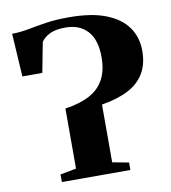

<svg xmlns="http://www.w3.org/2000/svg" viewBox="-84 -825 801 897"><g transform="rotate(-10 317.0 -376.0)"><path d="M137 0V-36L213 -50.5V-335.5Q283 -345.5 329.2 -370.2Q375.5 -395 398.2 -437.5Q421 -480 421 -542.5Q421 -625 383.2 -666.5Q345.5 -708 279 -708Q231.5 -708 204.5 -694.8Q177.5 -681.5 163 -660.5L135.5 -518H41L28.5 -722.5Q68.5 -723 107.2 -730.5Q146 -738 192.5 -745.2Q239 -752.5 302.5 -752.5Q408.5 -752.5 477.2 -725.8Q546 -699 579.8 -651Q613.5 -603 613.5 -539Q613.5 -475.5 587.2 -432Q561 -388.5 510 -362.2Q459 -336 384.5 -324V-50L462 -35.5V0Z"/></g></svg>

Font: Merriweather 96pt ExtraBold
Style: Regular
Weight: 800
Version: Version 2.100